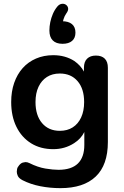

<svg xmlns="http://www.w3.org/2000/svg" viewBox="-20 -785 644 995"><path d="M290 -107Q329 -107 357 -125Q385 -143 400.5 -176.5Q416 -210 416 -256Q416 -325 382 -364.5Q348 -404 290 -404Q251 -404 223 -386Q195 -368 179.5 -335Q164 -302 164 -256Q164 -187 198 -147Q232 -107 290 -107ZM293 190Q239 190 188.5 180Q138 170 97 149Q78 139 72.5 127Q67 115 67 105Q67 101 68.5 91.5Q70 82 79.5 71Q89 60 98.5 57.5Q108 55 112 55Q122 55 132 60Q176 82 215.5 88.5Q255 95 283 95Q350 95 383.5 62.5Q417 30 417 -34V-101Q400 -66 364 -43Q316 -12 256 -12Q190 -12 141 -42.5Q92 -73 65 -128Q38 -183 38 -256Q38 -311 53.5 -355.5Q69 -400 97.5 -432Q126 -464 166.5 -481.5Q207 -499 256 -499Q318 -499 365 -469Q398 -446 415 -414V-434Q415 -465 431.5 -481Q448 -497 477 -497Q507 -497 523 -481Q539 -465 539 -434V-49Q539 70 476 130Q413 190 293 190ZM304 -558Q271 -558 253.5 -575.5Q236 -593 236 -627Q236 -648 240.5 -670Q245 -692 254 -713Q263 -734 277 -751Q287 -763 299.5 -765Q312 -767 321.5 -760.5Q331 -754 333 -742.5Q335 -731 324 -716Q314 -702 309 -685Q304 -668 304 -654L301 -675Q335 -675 353 -660Q371 -645 371 -616Q371 -588 353.5 -573Q336 -558 304 -558Z"/></svg>

Font: Nunito
Style: Bold
Weight: 700
Designer: Vernon Adams
Foundry: Vernon Adams
Version: Version 3.602